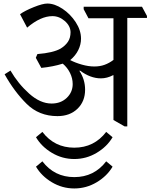

<svg xmlns="http://www.w3.org/2000/svg" viewBox="-20 -683 849 1083"><path d="M6 0ZM809 -582H698V30H683L620 -6V-259H618Q584 -241 549 -241Q490 -241 431 -285L428 -283Q460 -235 460 -177Q460 -111 417 -69.5Q374 -28 304 -28Q200 -28 130 -97.5Q60 -167 6 -264L39 -285Q82 -211 144.5 -155Q207 -99 271 -99Q323 -99 356.5 -131Q390 -163 390 -209Q390 -241 375 -271.5Q360 -302 334 -324Q281 -307 213 -300L182 -357L191 -378Q280 -385 322 -409Q348 -425 363 -447Q378 -469 378 -502Q377 -537 345.5 -564.5Q314 -592 276 -592Q209 -592 133 -527L93 -603Q121 -623 171 -643Q221 -663 247 -663Q288 -663 332.5 -633.5Q377 -604 407 -558Q437 -512 437 -465Q437 -432 421.5 -400.5Q406 -369 376 -344Q405 -329 442 -318.5Q479 -308 512 -308Q544 -308 570 -317.5Q596 -327 620 -345V-580H479L452 -631V-645H781L809 -593ZM579 61 615 91Q584 144 525.5 179Q467 214 399 214Q331 214 272.5 179Q214 144 183 91L219 61Q287 150 399 150Q511 150 579 61ZM579 227 615 257Q584 310 525.5 345Q467 380 399 380Q331 380 272.5 345Q214 310 183 257L219 227Q287 316 399 316Q511 316 579 227Z"/></svg>

Font: Grenzecho Serif
Style: Serif-Regular
Weight: 400
Designer: Dan Reynolds
Foundry: Dan Reynolds
Version: Version 1.001; ttfautohint (v1.1) -l 5 -r 5 -G 72 -x 0 -D la